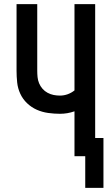

<svg xmlns="http://www.w3.org/2000/svg" viewBox="-20 -755 540 928"><path d="M392 153V0H340V-217Q323 -211 305.5 -208Q288 -205 270 -205Q242 -205 213 -209Q184 -213 158 -224.5Q132 -236 111 -256Q90 -276 78 -302Q66 -328 63 -356.5Q60 -385 60 -413V-735H160V-413Q160 -398 161.5 -382.5Q163 -367 169 -352.5Q175 -338 185.5 -326Q196 -314 210 -306.5Q224 -299 239 -296Q254 -293 270 -293Q289 -293 307 -299.5Q325 -306 340 -318V-735H440V-88H480V153Z"/></svg>

Font: Iosevka Semibold
Style: Regular
Weight: 600
Monospace: yes
Designer: Belleve Invis
Foundry: Belleve Invis
Version: Version 33.2.3; ttfautohint (v1.8.4)